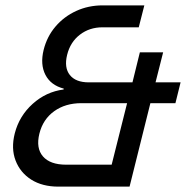

<svg xmlns="http://www.w3.org/2000/svg" viewBox="-20 -695 692 715"><path d="M197.5 0Q137.5 0 96.2 -26.2Q55 -52.5 37.9 -97.5Q20.8 -142.5 35 -198.3Q51.7 -263.3 101.7 -308.3Q151.7 -353.3 216.7 -361.7L217.5 -365Q169.2 -377.5 149.2 -416.2Q129.2 -455 142.5 -509.2Q155 -559.2 186.7 -596.2Q218.3 -633.3 263.8 -654.2Q309.2 -675 362.5 -675H517.5L496.7 -593.3H361.7Q313.3 -593.3 277.5 -565.8Q241.7 -538.3 230 -490.8Q218.3 -443.3 240 -415.8Q261.7 -388.3 310.8 -388.3H473.3L500.8 -500H587.5L559.2 -388.3H652.5L633.3 -310.8H540L462.5 0ZM226.7 -81.7H395.8L453.3 -310.8H283.3Q223.3 -310.8 181.7 -280.8Q140 -250.8 126.7 -197.5Q113.3 -143.3 140 -112.5Q166.7 -81.7 226.7 -81.7Z"/></svg>

Font: Funnel Sans
Style: Italic
Weight: 400
Italic angle: -14.036°
Version: Version 1.000; Beta; Release 5; Build 24; ttfautohint (v1.8.